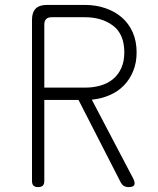

<svg xmlns="http://www.w3.org/2000/svg" viewBox="-20 -750 640 780"><path d="M160 -394H325Q359 -394 388.5 -402.5Q418 -411 439.5 -429Q461 -447 473 -474Q485 -501 485 -537Q485 -611 439.5 -645.5Q394 -680 325 -680H190Q175 -680 167.5 -672.5Q160 -665 160 -650ZM160 -344V-15Q160 -2 154 4Q148 10 135 10Q122 10 116 4Q110 -2 110 -15V-670Q110 -700 125 -715Q140 -730 170 -730H325Q369 -730 407.5 -717Q446 -704 474.5 -679.5Q503 -655 519 -619Q535 -583 535 -537Q535 -495 521 -461Q507 -427 483 -402.5Q459 -378 425.5 -363.5Q392 -349 353 -345L521 -25Q530 -7 525.5 1.5Q521 10 504 10Q491 10 483.5 5.5Q476 1 471 -8L299 -344Z"/></svg>

Font: Maple Mono Thin
Style: Regular
Weight: 250
Monospace: yes
Designer: subframe7536
Version: Version 7.000